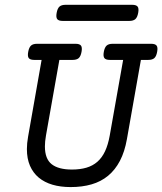

<svg xmlns="http://www.w3.org/2000/svg" viewBox="-20 -760 669 791"><path d="M121.1 -513.2Q104.5 -513.2 98.6 -520.5Q92.8 -527.8 96.2 -546.4Q99.6 -564.9 107.9 -572.3Q116.2 -579.6 132.8 -579.6H291Q307.6 -579.6 313.5 -572.3Q319.3 -564.9 315.9 -546.4Q312.5 -527.8 304.2 -520.5Q295.9 -513.2 279.3 -513.2H224.6L169.4 -201.7Q165 -176.8 165 -156.7Q165 -105.5 192.9 -83.5Q220.7 -61.5 276.4 -61.5Q309.6 -61.5 335.7 -69.1Q361.8 -76.7 381.1 -93.5Q400.4 -110.4 412.8 -137Q425.3 -163.6 432.1 -201.7L487.3 -513.2H432.6Q416 -513.2 410.2 -520.5Q404.3 -527.8 407.7 -546.4Q411.1 -564.9 419.4 -572.3Q427.7 -579.6 444.3 -579.6H602.5Q619.1 -579.6 625 -572.3Q630.9 -564.9 627.4 -546.4Q624 -527.8 615.7 -520.5Q607.4 -513.2 590.8 -513.2H560.5L502.9 -187Q493.7 -134.8 474.1 -97.4Q454.6 -60.1 425.3 -35.9Q396 -11.7 357.2 -0.5Q318.4 10.7 271 10.7Q229.5 10.7 196.3 1Q163.1 -8.8 139.6 -28.3Q116.2 -47.9 103.5 -77.1Q90.8 -106.4 90.8 -146Q90.8 -157.7 92 -170.4Q93.3 -183.1 95.7 -196.8L151.4 -513.2ZM524.4 -740.2Q541 -740.2 546.9 -732.9Q552.7 -725.6 549.3 -707Q545.9 -688.5 537.6 -681.2Q529.3 -673.8 512.7 -673.8H238.3Q221.7 -673.8 215.8 -681.2Q210 -688.5 213.4 -707Q216.8 -725.6 225.1 -732.9Q233.4 -740.2 250 -740.2Z"/></svg>

Font: Courier Prime
Style: Italic
Weight: 400
Monospace: yes
Designer: Alan Dague-Greene
Foundry: Quote-Unquote Apps
Version: Version 1.202